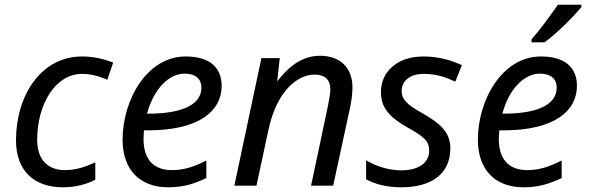

<svg xmlns="http://www.w3.org/2000/svg" viewBox="-20 -786 2502 816"><path d="M247 10C302 10 348 -3 385 -22V-96C344 -77 303 -63 256 -63C181 -63 138 -110 138 -191C138 -343 215 -472 329 -472C372 -472 409 -459 436 -447L461 -520C422 -536 375 -546 328 -546C156 -546 48 -382 48 -190C48 -57 128 10 247 10Z M695 10C763 10 806 -6 857 -29V-104C804 -77 762 -63 711 -63C628 -63 590 -114 590 -195C590 -206 591 -220 592 -232H609C829 -232 922 -316 922 -421C922 -500 870 -546 769 -546C604 -546 501 -361 501 -192C501 -68 571 10 695 10ZM605 -303C634 -411 700 -473 764 -473C813 -473 836 -449 836 -414C836 -331 732 -303 612 -303Z M976 3H1070L1120 -230C1156 -405 1249 -469 1316 -469C1361 -469 1384 -448 1384 -405C1384 -386 1379 -368 1374 -337L1302 3H1396L1467 -325C1472 -349 1478 -383 1478 -414C1478 -499 1425 -549 1340 -549C1253 -549 1196 -489 1158 -440L1169 -539H1091Z M1686 10C1813 10 1894 -47 1894 -155C1894 -230 1843 -265 1775 -305C1740 -324 1716 -341 1705 -354C1693 -367 1687 -382 1687 -399C1687 -442 1722 -472 1781 -472C1840 -472 1880 -455 1915 -439L1943 -509C1903 -528 1846 -546 1781 -546C1726 -546 1682 -532 1649 -504C1616 -476 1599 -439 1599 -394C1599 -326 1638 -286 1714 -243C1749 -224 1772 -208 1785 -195C1798 -182 1804 -165 1804 -146C1804 -95 1762 -62 1683 -62C1627 -62 1569 -84 1536 -105V-24C1573 -4 1621 10 1686 10Z M2205 10C2273 10 2316 -6 2367 -29V-104C2314 -77 2272 -63 2221 -63C2138 -63 2100 -114 2100 -195C2100 -206 2101 -220 2102 -232H2119C2339 -232 2432 -316 2432 -421C2432 -500 2380 -546 2279 -546C2114 -546 2011 -361 2011 -192C2011 -68 2081 10 2205 10ZM2115 -303C2144 -411 2210 -473 2274 -473C2323 -473 2346 -449 2346 -414C2346 -331 2242 -303 2122 -303ZM2294 -606C2344 -641 2424 -722 2451 -756V-766H2351C2322 -723 2273 -657 2239 -619V-606Z"/></svg>

Font: BC Sans
Style: Italic
Weight: 400
Italic angle: -12°
Designer: Monotype Design Team
Designer: Province of B.C.
Foundry: Monotype Imaging Inc.
Version: Version 2.000;GOOG;noto-source:20170915:90ef993387c0